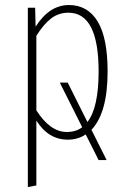

<svg xmlns="http://www.w3.org/2000/svg" viewBox="-20 -551 508 771"><path d="M412.1 -264.2Q412.1 -97.7 347.2 -29.8L408.2 91.8H376L324.2 -11.2Q293 9.8 252 9.8Q174.3 9.8 126 -66.9V193.8L91.8 200.2V-520H121.1L123 -443.8Q178.2 -530.8 256.8 -530.8Q332 -530.8 372.1 -464.8Q412.1 -398.9 412.1 -264.2ZM248 -21Q285.2 -21 310.1 -40L220.2 -219.2H252L331.1 -61Q376 -118.7 376 -264.2Q376 -500 254.9 -500Q214.8 -500 184.6 -476.3Q154.3 -452.6 126 -407.2V-107.9Q181.6 -21 248 -21Z"/></svg>

Font: Fira Sans Compressed UltraLight
Style: Regular
Weight: 200
Width: 1
Designer: Carrois Corporate & Edenspiekermann AG
Foundry: Carrois Corporate GbR & Edenspiekermann AG
Version: Version 4.203;PS 004.203;hotconv 1.0.88;makeotf.lib2.5.64775